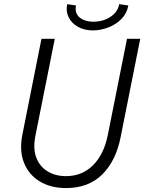

<svg xmlns="http://www.w3.org/2000/svg" viewBox="-20 -909 704 936"><path d="M302.2 7.8Q227.1 7.8 173.6 -24.7Q120.1 -57.1 96.9 -115.7Q73.7 -174.3 88.9 -251.5L182.1 -719.7H247.1L152.8 -248Q140.1 -184.6 157 -140.6Q173.8 -96.7 212.2 -73.5Q250.5 -50.3 301.3 -50.3Q379.9 -50.3 433.1 -103Q486.3 -155.8 505.4 -250L599.1 -719.7H663.6L567.9 -239.7Q544.9 -124 478 -58.1Q411.1 7.8 302.2 7.8ZM434.1 -760.7Q390.6 -760.7 359.4 -778.6Q328.1 -796.4 314.2 -825.7Q300.3 -855 307.6 -888.7L350.6 -882.3Q345.2 -856.9 355.2 -839.4Q365.2 -821.8 386.5 -812.5Q407.7 -803.2 434.6 -803.2Q482.9 -803.2 518.8 -827.1Q554.7 -851.1 561 -888.7L605.5 -882.3Q599.1 -844.7 573 -817.6Q546.9 -790.5 509.8 -775.9Q472.7 -761.2 434.1 -760.7Z"/></svg>

Font: Reddit Sans Light
Style: Italic
Weight: 300
Italic angle: -11.25°
Designer: Stephen Hutchings
Version: Version 1.013